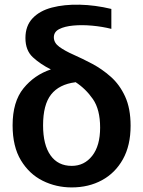

<svg xmlns="http://www.w3.org/2000/svg" viewBox="-20 -807 624 838"><path d="M550 -258Q550 -172 516.5 -112Q483 -52 425 -20.5Q367 11 293 11Q225 11 166.5 -18Q108 -47 71.5 -107Q35 -167 35 -260Q35 -363 82.5 -421.5Q130 -480 202 -504Q156 -527 123.5 -557Q91 -587 91 -641Q91 -694 122 -727Q153 -760 206.5 -774Q260 -788 327.5 -786.5Q395 -785 466 -768V-681Q426 -691 382 -695Q338 -699 300 -695.5Q262 -692 238.5 -680Q215 -668 215 -644Q215 -620 239 -602.5Q263 -585 301.5 -568Q340 -551 382.5 -528.5Q425 -506 463.5 -472Q502 -438 526 -386Q550 -334 550 -258ZM168 -260Q168 -175 200.5 -129Q233 -83 293 -83Q348 -83 382.5 -127Q417 -171 417 -250Q417 -329 385.5 -374.5Q354 -420 309 -449V-448Q238 -439 203 -394.5Q168 -350 168 -260Z"/></svg>

Font: Murecho Medium
Style: Regular
Weight: 500
Designer: Neil Summerour
Foundry: Positype
Version: Version 1.010; ttfautohint (v1.8.3)